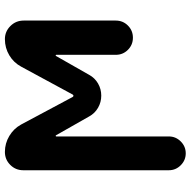

<svg xmlns="http://www.w3.org/2000/svg" viewBox="-17 -569 782 788"><g transform="rotate(-90 374.0 -175.0)"><path d="M370.1 -267.6Q372.1 -264.6 375 -264.6Q377.9 -264.6 379.9 -267.6L494.1 -478.5Q510.7 -509.8 541 -527.8Q571.3 -545.9 607.4 -545.9Q638.7 -545.9 661.1 -523.4Q683.6 -501 683.6 -468.8V-90.8Q683.6 -61.5 663.1 -41Q642.6 -20.5 613.3 -20.5Q584 -20.5 563.5 -41Q543 -61.5 543 -90.8V-335Q543 -336.9 541 -337.4Q539.1 -337.9 538.1 -335.9L460.9 -200.2Q448.2 -176.8 425.3 -163.6Q402.3 -150.4 375.5 -150.4Q348.6 -150.4 325.7 -163.6Q302.7 -176.8 290 -200.2L212.9 -335.9Q211.9 -337.9 210 -337.4Q208 -336.9 208 -335V127Q208 155.3 187.5 175.8Q167 196.3 138.7 196.3Q110.4 196.3 89.8 175.8Q69.3 155.3 69.3 127V-470.7Q69.3 -502 91.3 -523.9Q113.3 -545.9 144.5 -545.9Q179.7 -545.9 210 -527.8Q240.2 -509.8 256.8 -479.5Z"/></g></svg>

Font: Gen Jyuu GothicX Bold
Style: Bold
Weight: 700
Designer: Ryoko NISHIZUKA (kana &amp; ideographs); Paul D. Hunt (Latin, Greek &amp; Cyrillic); Wenlong ZHANG (bopomofo); Sandoll C
Version: Version 1.058.20140828